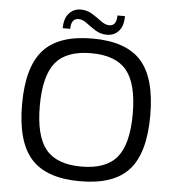

<svg xmlns="http://www.w3.org/2000/svg" viewBox="-59 -918 902 992"><g transform="rotate(5 392.5 -422.0)"><path d="M139 -632Q218 -720 393 -720Q568 -720 646.5 -632Q725 -544 725 -350Q725 -156 646.5 -68Q568 20 393 20Q218 20 139 -68Q60 -156 60 -350Q60 -544 139 -632ZM577.5 -575Q521 -644 393 -644Q265 -644 208.5 -575Q152 -506 152 -350Q152 -194 208.5 -125Q265 -56 393 -56Q521 -56 577.5 -125Q634 -194 634 -350Q634 -506 577.5 -575ZM235 -760Q235 -810 259 -837Q283 -864 320 -864Q353 -864 380 -847Q407 -830 429.5 -813Q452 -796 473 -796Q511 -796 511 -850H550Q550 -799 526.5 -772.5Q503 -746 465 -746Q432 -746 405 -763Q378 -780 356 -797Q334 -814 313 -814Q274 -814 274 -760Z"/></g></svg>

Font: Fivo Sans
Style: Regular
Weight: 400
Designer: Alexander Slobzheninov
Foundry: Alexander Slobzheninov
Version: 1.0